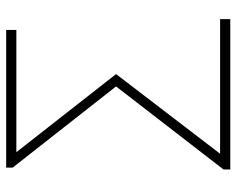

<svg xmlns="http://www.w3.org/2000/svg" viewBox="-92 -674 766 622"><g transform="rotate(-90 291.0 -363.0)"><path d="M53 0V-22L322 -370L59 -705V-726H505V-693H109L362 -370L104 -33H540V0Z"/></g></svg>

Font: Source Han Sans SC ExtraLight
Style: Regular
Weight: 250
Designer: Ryoko NISHIZUKA 西塚涼子 (kana, bopomofo & ideographs); Paul D. Hunt (Latin, Greek & Cyrillic); Sandoll Communications 산돌커뮤니
Foundry: Adobe
Version: Version 2.004;hotconv 1.0.118;makeotfexe 2.5.65603